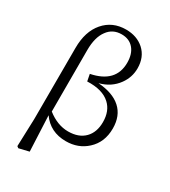

<svg xmlns="http://www.w3.org/2000/svg" viewBox="-234 -900 1071 1213"><g transform="rotate(30 301.0 -293.0)"><path d="M102.5 202.1 90.8 193.4 97.7 -7.8 98.6 -527.3Q98.6 -647.5 159.2 -717.8Q219.7 -788.1 318.4 -788.1Q397.5 -788.1 449.2 -742.2Q502.9 -693.4 502.9 -611.3Q502.9 -545.9 463.9 -492.2Q418 -428.7 335.9 -407.2Q443.4 -399.4 500 -348.6Q557.6 -296.9 557.6 -204.1Q557.6 -103.5 491.2 -43Q429.7 13.7 339.8 13.7Q225.6 13.7 164.1 -74.2L175.8 184.6ZM321.3 -46.9Q398.4 -46.9 441.4 -90.8Q483.4 -133.8 483.4 -208Q483.4 -289.1 434.6 -334Q378.9 -385.7 268.6 -380.9L258.8 -430.7Q428.7 -464.8 428.7 -609.4Q428.7 -673.8 397 -710.9Q365.2 -748 309.6 -748Q244.1 -748 208 -697.3Q169.9 -646.5 169.9 -552.7V-104.5Q243.2 -46.9 321.3 -46.9Z"/></g></svg>

Font: Bpmf GenRyu Min R
Style: R
Weight: 400
Foundry: But Ko
Version: Version 1.320